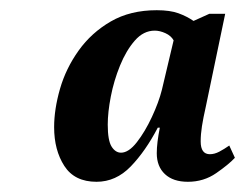

<svg xmlns="http://www.w3.org/2000/svg" viewBox="-20 -737 480 376"><path d="M169 -381Q126 -381 106 -412Q86 -443 86 -488Q86 -523 97.5 -563Q109 -603 134 -638Q159 -673 197 -695Q235 -717 287 -717Q313 -717 329.5 -711Q346 -705 359 -696L390 -710H421L383 -528Q378 -506 375.5 -490Q373 -474 373 -460Q373 -435 391 -435Q400 -435 409.5 -440Q419 -445 429 -452L440 -428Q428 -415 403.5 -398Q379 -381 348 -381Q319 -381 303 -396Q287 -411 287 -437Q287 -447 288.5 -459.5Q290 -472 293 -487H289Q265 -441 236 -411Q207 -381 169 -381ZM217 -438Q232 -438 248 -458.5Q264 -479 277.5 -508Q291 -537 297 -561L320 -658Q315 -667 304 -672Q293 -677 283 -677Q261 -677 244 -657.5Q227 -638 215 -608.5Q203 -579 197 -548Q191 -517 191 -493Q191 -462 198.5 -450Q206 -438 217 -438Z"/></svg>

Font: Noto Serif Condensed
Style: Bold Italic
Weight: 700
Width: 3
Italic angle: -12°
Designer: Monotype Design Team
Foundry: Monotype Imaging Inc.
Version: Version 2.014